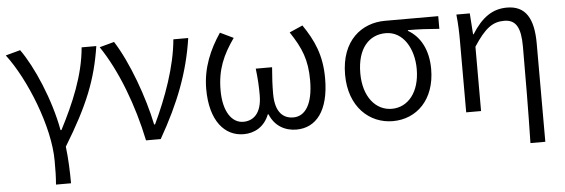

<svg xmlns="http://www.w3.org/2000/svg" viewBox="-49 -705 3104 1055"><g transform="rotate(-5 1503.0 -177.5)"><path d="M221 199H304C304 137 301 60 293 -4C426 -221 480 -358 508 -540H427C414 -386 349 -236 277 -97H272C241 -268 159 -457 89 -554L8 -532C116 -391 225 -118 225 67C225 125 225 150 221 199Z M735 0H816C924 -189 987 -352 1015 -540H933C920 -391 859 -224 792 -83H787C756 -234 684 -434 607 -554L526 -532C620 -393 694 -197 735 0Z M1273 13C1333 13 1388 -17 1414 -84H1418C1445 -17 1502 13 1564 13C1672 13 1745 -74 1745 -254C1745 -382 1706 -466 1646 -554L1573 -522C1634 -430 1662 -364 1662 -250C1662 -117 1617 -55 1553 -55C1501 -55 1453 -87 1453 -194C1453 -239 1455 -282 1460 -340H1370C1377 -282 1379 -239 1379 -194C1379 -90 1330 -55 1277 -55C1214 -55 1167 -120 1167 -238C1167 -353 1202 -431 1264 -519L1191 -554C1133 -468 1089 -369 1089 -252C1089 -75 1169 13 1273 13Z M2096 13C2227 13 2330 -85 2330 -254C2330 -359 2289 -435 2221 -474V-478C2281 -478 2332 -475 2394 -470V-540H2100C1973 -540 1856 -454 1856 -264C1856 -86 1967 13 2096 13ZM2096 -55C2007 -55 1940 -135 1940 -264C1940 -404 2008 -472 2098 -472C2195 -472 2251 -373 2251 -261C2251 -134 2186 -55 2096 -55Z M2838 199H2920V-343C2920 -481 2877 -554 2774 -554C2694 -554 2635 -513 2579 -424H2576L2568 -540H2494C2500 -484 2501 -438 2501 -395V0H2583V-355C2646 -452 2689 -483 2752 -483C2818 -483 2843 -437 2843 -333C2843 -172 2842 22 2838 199Z"/></g></svg>

Font: ChiuKong Gothic CL Normal
Style: Regular
Weight: 350
Designer: Ryoko NISHIZUKA 西塚涼子 (kana, bopomofo & ideographs); Paul D. Hunt (Latin, Greek & Cyrillic); Sandoll Communications 산돌커뮤니
Foundry: Adobe
Version: Version 1.300